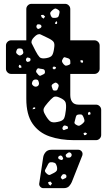

<svg xmlns="http://www.w3.org/2000/svg" viewBox="-20 -730 572 1000"><path d="M367 0Q295 0 238.5 -19.5Q182 -39 149.5 -86Q117 -133 117 -215V-345H38Q27 -345 19 -353Q11 -361 11 -372V-493Q11 -504 19 -512Q27 -520 38 -520H117V-683Q117 -694 125 -702Q133 -710 144 -710H319Q330 -710 338 -702Q346 -694 346 -683V-520H472Q483 -520 491 -512Q499 -504 499 -493V-372Q499 -361 491 -353Q483 -345 472 -345H346V-235Q346 -212 356.5 -198.5Q367 -185 389 -185H480Q491 -185 499 -177Q507 -169 507 -158V-27Q507 -16 499 -8Q491 0 480 0ZM280 -681Q271 -687 265.5 -685Q260 -683 253 -677Q245 -670 242.5 -665Q240 -660 244 -650Q248 -640 253 -638Q258 -636 269 -637Q279 -638 282.5 -641.5Q286 -645 288 -655Q291 -665 290 -670.5Q289 -676 280 -681ZM215 -644 205 -653 193 -651 197 -640 207 -633ZM278 -612 275 -620 269 -615 266 -606 276 -605ZM196 -594Q194 -602 185 -603Q180 -604 177 -603.5Q174 -603 171 -598Q167 -589 174 -582Q178 -578 181 -579.5Q184 -581 189 -583Q197 -588 196 -594ZM230 -532Q206 -544 191.5 -550.5Q177 -557 158 -537Q139 -518 145.5 -503.5Q152 -489 165 -465Q177 -442 186 -432.5Q195 -423 220 -427Q245 -431 252 -443Q259 -455 262 -480Q266 -503 258.5 -512.5Q251 -522 230 -532ZM99 -467Q98 -474 94.5 -475.5Q91 -477 84 -478Q77 -478 73.5 -477Q70 -476 67 -469Q64 -462 64 -457.5Q64 -453 70 -448Q77 -442 81.5 -441Q86 -440 94 -445Q101 -450 101.5 -454.5Q102 -459 99 -467ZM346 -413Q345 -424 333 -427Q324 -429 318.5 -431.5Q313 -434 308 -425Q302 -416 303 -410Q304 -404 311 -396Q318 -388 323.5 -388Q329 -388 339 -392Q346 -395 346.5 -400Q347 -405 346 -413ZM131 -429Q127 -430 124 -430.5Q121 -431 118 -427Q112 -418 118 -411Q122 -407 125 -407.5Q128 -408 133 -410Q139 -412 139 -421Q139 -427 131 -429ZM408 -417 398 -415 401 -405 411 -403 413 -412ZM90 -388 80 -393 77 -382 82 -376 92 -378ZM272 -380 260 -384 253 -376 259 -369 268 -370ZM214 -358Q213 -366 209 -368Q205 -370 198 -371Q188 -372 182 -374Q176 -376 171 -367Q166 -358 169.5 -353Q173 -348 180 -340Q186 -334 190.5 -335.5Q195 -337 202 -341Q209 -344 212 -347Q215 -350 214 -358ZM182 -302Q180 -310 177 -313Q174 -316 166 -316Q152 -316 148 -303Q145 -295 147 -291Q149 -287 155 -282Q166 -275 177 -282Q186 -290 182 -302ZM277 -297Q271 -301 267 -299.5Q263 -298 257 -294Q251 -290 249.5 -286.5Q248 -283 250 -277Q253 -268 255 -263Q257 -258 266 -258Q276 -258 278.5 -262.5Q281 -267 284 -276Q287 -284 285 -288Q283 -292 277 -297ZM292 -221Q269 -232 257.5 -223.5Q246 -215 229 -195Q213 -177 208 -165Q203 -153 215 -133Q229 -108 241 -98.5Q253 -89 280 -95Q308 -100 314 -114Q320 -128 323 -156Q326 -183 321.5 -196.5Q317 -210 292 -221ZM163 -171 154 -170 149 -161 163 -163ZM452 -142 445 -148 438 -142 439 -132 450 -133ZM416 -117Q412 -128 407.5 -131.5Q403 -135 392 -134Q381 -133 378 -128Q375 -123 373 -113Q370 -101 368 -93.5Q366 -86 377 -80Q388 -73 395 -76Q402 -79 412 -88Q420 -95 420 -101Q420 -107 416 -117ZM334 -66Q333 -72 330 -73Q327 -74 320 -76Q312 -78 308 -70Q302 -61 308 -55Q311 -51 314 -52.5Q317 -54 322 -56Q327 -58 331 -59Q335 -60 334 -66ZM425 -40 415 -37 418 -26 427 -27 434 -34ZM206 250Q197 250 190.5 243.5Q184 237 184 228L205 89Q207 75 217.5 62.5Q228 50 248 50H388Q397 50 403.5 56.5Q410 63 410 72Q410 76 409 79L354 218Q350 228 340.5 239Q331 250 311 250ZM346 65Q340 61 331 68Q326 72 323.5 74.5Q321 77 323 83Q326 90 329.5 90.5Q333 91 340 91Q350 90 353 80Q355 71 346 65ZM305 86Q300 79 294 80Q284 83 283 90Q282 97 292 101Q297 103 300 103.5Q303 104 307 100Q310 96 308.5 93.5Q307 91 305 86ZM277 140Q274 128 270 122.5Q266 117 253 115Q241 114 236 118Q231 122 226 134Q219 147 215 155Q211 163 222 173Q233 184 241 180.5Q249 177 262 170Q273 164 276 158Q279 152 277 140ZM319 178Q309 175 304 181Q300 187 297.5 190.5Q295 194 300 200Q304 206 308 204Q312 202 318 199Q326 197 326 189Q326 180 319 178ZM251 225 242 215 230 220 234 230 243 237Z"/></svg>

Font: Rubik Moonrocks
Style: Regular
Weight: 400
Designer: Hubert and Fischer, NaN
Foundry: Hubert and Fischer, NaN
Version: Version 2.200